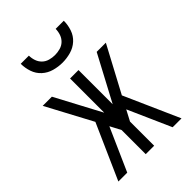

<svg xmlns="http://www.w3.org/2000/svg" viewBox="-217 -837 933 933"><g transform="rotate(-45 250.0 -370.0)"><path d="M406 0 308 -221 279 -166V0H221V-166L192 -221L94 0H33L159 -284L33 -520H96L221 -285V-520H279V-285L404 -520H467L341 -284L467 0ZM250 -600Q221 -600 192.5 -608Q164 -616 142.5 -635.5Q121 -655 111.5 -683Q102 -711 102 -740H158Q158 -722 164 -704.5Q170 -687 183 -674.5Q196 -662 214 -657Q232 -652 250 -652Q268 -652 286 -657Q304 -662 317 -674.5Q330 -687 336 -704.5Q342 -722 342 -740H398Q398 -711 388.5 -683Q379 -655 357.5 -635.5Q336 -616 307.5 -608Q279 -600 250 -600Z"/></g></svg>

Font: Iosevka Fixed SS04 Light
Style: Regular
Weight: 300
Monospace: yes
Designer: Belleve Invis
Foundry: Belleve Invis
Version: Version 32.5.0